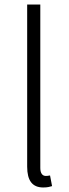

<svg xmlns="http://www.w3.org/2000/svg" viewBox="-20 -815 306 848"><path d="M171 13C190 13 200 10 210 7L201 -40C190 -38 186 -38 182 -38C168 -38 158 -49 158 -73V-795H100V-79C100 -17 123 13 171 13Z"/></svg>

Font: Noto Sans SC Light
Style: Regular
Weight: 300
Designer: Ryoko NISHIZUKA 西塚涼子 (kana, bopomofo & ideographs); Paul D. Hunt (Latin, Greek & Cyrillic); Sandoll Communications 산돌커뮤니
Foundry: Adobe
Version: Version 2.004;hotconv 1.0.118;makeotfexe 2.5.65603